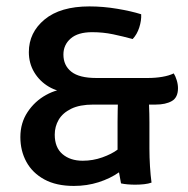

<svg xmlns="http://www.w3.org/2000/svg" viewBox="-20 -579 599 611"><path d="M450.4 -330.8Q474.8 -330.8 496.3 -334.5Q517.7 -338.1 532.9 -345.4Q538.3 -337.1 542.3 -324Q546.4 -310.8 546.4 -298.3Q546.4 -268.7 526.8 -257.4Q507.2 -246.2 475.3 -246.2H277Q233.7 -246.2 206.6 -232.9Q179.5 -219.6 166.8 -198Q154.2 -176.3 154.2 -150.5Q154.2 -109.6 178.8 -88.6Q203.5 -67.5 243.1 -67.5Q275.8 -67.5 305.7 -78.2Q335.6 -88.9 354.1 -102.8V-192Q354.1 -209.4 354.5 -226Q354.8 -242.5 355.4 -259Q356 -275.5 356.5 -293.3H451.2Q453.1 -270 454.3 -243.6Q455.5 -217.3 455.5 -190V-105.7Q455.5 -78.6 457.3 -49.6Q459.1 -20.6 462.2 2.1Q452.7 5.6 438.7 7.2Q424.7 8.7 410.1 8.7Q398.3 8.7 386.3 7.7Q374.3 6.7 365.1 4.6L358.7 -30.6Q330.7 -10.9 293.7 0.9Q256.8 12.7 215 12.7Q159 12.7 121.1 -8Q83.2 -28.7 64 -63.9Q44.8 -99.1 44.8 -142.7Q44.8 -187.8 67.7 -222.3Q90.5 -256.8 126.4 -276.7Q162.2 -296.6 200.7 -296.9V-285.1Q164.5 -285.9 135.2 -303.2Q106 -320.5 88.9 -349.1Q71.8 -377.7 71.8 -413.1Q71.8 -475.5 121.9 -517Q172.1 -558.6 264.6 -558.6Q308.2 -558.6 352.8 -551.1Q397.4 -543.7 429.3 -533.6Q430.3 -513.6 423.2 -491.6Q416.1 -469.5 402.2 -454.8Q371.8 -463.1 339.8 -469.9Q307.7 -476.6 273.4 -476.6Q228.1 -476.6 205 -456.5Q181.8 -436.3 181.8 -405.4Q181.8 -370.8 207 -350.8Q232.2 -330.8 286.6 -330.8Z"/></svg>

Font: Signika SC
Style: Regular
Weight: 300
Designer: Anna Giedryś
Foundry: Anna Giedryś
Version: Version 2.000